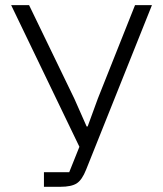

<svg xmlns="http://www.w3.org/2000/svg" viewBox="-20 -718 628 738"><path d="M148.9 0V-56.2H246.1L285.2 -153.8L22.9 -698.2H91.8L266.1 -337.9L313 -231.9H316.9L356 -338.9L499 -698.2H564L311 -65.9Q295.4 -26.4 274.9 -13.2Q254.4 0 211.9 0Z"/></svg>

Font: Anuphan Light
Style: Regular
Weight: 300
Designer: Mike Abbink, Paul van der Laan, Pieter van Rosmalen, Mint Tantisuwanna
Foundry: Bold Monday; Cadson Demak
Version: Version 3.002;hotconv 1.0.109;makeotfexe 2.5.65596